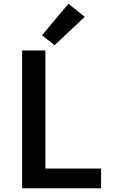

<svg xmlns="http://www.w3.org/2000/svg" viewBox="-20 -1004 616 1024"><path d="M98 0H519V-105H222V-735H98ZM271 -763 432 -914 345 -984 204 -816Z"/></svg>

Font: Iosevka Sparkle
Style: Bold
Weight: 700
Designer: Belleve Invis
Foundry: Belleve Invis
Version: Version 4.5.0; ttfautohint (v1.8.3)